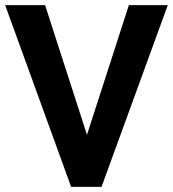

<svg xmlns="http://www.w3.org/2000/svg" viewBox="-30 -725 671 745"><path d="M246 0 -10 -705H145L322 -157H293L470 -705H621L364 0Z"/></svg>

Font: Nunito Sans 10pt Condensed ExtraBold
Style: Regular
Weight: 800
Width: 3
Designer: Vernon Adams
Foundry: Vernon Adams
Version: Version 3.101;gftools[0.9.27]